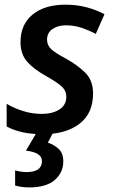

<svg xmlns="http://www.w3.org/2000/svg" viewBox="-20 -571 492 831"><path d="M165.5 9.8Q114.7 9.8 76.9 1.2Q39.1 -7.3 8.8 -23.4V-121.6Q40 -103 79.3 -90.6Q118.7 -78.1 160.2 -78.1Q208.5 -78.1 237.8 -97.7Q267.1 -117.2 267.1 -151.9Q267.1 -177.2 248.8 -195.1Q230.5 -212.9 179.7 -241.7Q126 -271.5 97.4 -304.2Q68.8 -336.9 68.8 -388.2Q68.8 -465.3 121.1 -508.1Q173.3 -550.8 263.2 -550.8Q311 -550.8 353.5 -539.8Q396 -528.8 432.1 -509.3L394.5 -424.3Q367.2 -439 334.7 -450.2Q302.2 -461.4 264.6 -461.4Q230 -461.4 206.8 -445.1Q183.6 -428.7 183.6 -399.4Q183.6 -375.5 201.2 -358.6Q218.8 -341.8 266.1 -316.9Q315.9 -289.1 349.4 -255.9Q382.8 -222.7 382.8 -166.5Q382.8 -80.1 324 -35.2Q265.1 9.8 165.5 9.8ZM105.5 240.2Q86.9 240.2 71 237.5Q55.2 234.9 45.4 231.9V166.5Q55.7 169.4 68.8 171.6Q82 173.8 94.7 173.8Q161.6 173.8 161.6 126Q161.6 88.9 92.3 81.1L140.1 0H211.4L187 46.4Q213.4 54.7 233.6 73.2Q253.9 91.8 253.9 127.9Q253.9 175.8 217 208Q180.2 240.2 105.5 240.2Z"/></svg>

Font: Open Sans SemiBold
Style: Italic
Weight: 600
Italic angle: -12°
Designer: Monotype Design Team
Foundry: Monotype Imaging Inc.
Version: Version 3.003; ttfautohint (v1.8.4)